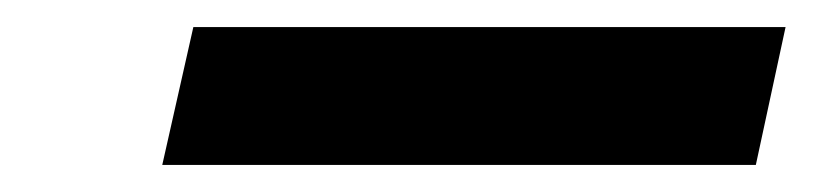

<svg xmlns="http://www.w3.org/2000/svg" viewBox="-20 -882 601 142"><path d="M123 -862H561L539 -760H100Z"/></svg>

Font: Noto Sans Display Ex Bold Cond
Style: Italic
Weight: 800
Width: 3
Italic angle: -12°
Designer: Monotype Design team
Foundry: Monotype Imaging Inc.
Version: Version 1.000